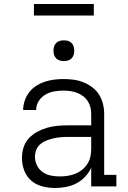

<svg xmlns="http://www.w3.org/2000/svg" viewBox="-20 -934 640 962"><path d="M256 8Q225 8 193 0Q161 -8 137 -28.5Q113 -49 101.5 -79.5Q90 -110 90 -142Q90 -169 98 -195Q106 -221 124 -240.5Q142 -260 165.5 -273Q189 -286 214.5 -293.5Q240 -301 267 -303.5Q294 -306 320 -306H437V-362Q437 -380 433 -396.5Q429 -413 419.5 -427.5Q410 -442 396 -452.5Q382 -463 366 -469Q350 -475 333 -477.5Q316 -480 298 -480Q275 -480 251.5 -476Q228 -472 207.5 -460Q187 -448 174 -427.5Q161 -407 161 -383H96Q96 -407 104 -430Q112 -453 126.5 -472Q141 -491 161.5 -504Q182 -517 204.5 -524.5Q227 -532 251 -535Q275 -538 298 -538Q324 -538 349.5 -534.5Q375 -531 398.5 -521.5Q422 -512 442.5 -496.5Q463 -481 476.5 -459.5Q490 -438 496 -413Q502 -388 502 -362V-58H563V0H437V-94Q426 -69 406.5 -48.5Q387 -28 363 -15.5Q339 -3 311.5 2.5Q284 8 256 8ZM279 -50Q299 -50 319 -53Q339 -56 357.5 -63.5Q376 -71 391.5 -83.5Q407 -96 418 -113Q429 -130 433 -149.5Q437 -169 437 -189V-248H320Q302 -248 284 -246.5Q266 -245 248.5 -241Q231 -237 214 -230.5Q197 -224 183 -212.5Q169 -201 162 -184Q155 -167 155 -149Q155 -127 165 -106Q175 -85 193.5 -72Q212 -59 234.5 -54.5Q257 -50 279 -50ZM300 -628Q289 -628 279 -631Q269 -634 261.5 -641.5Q254 -649 251 -659Q248 -669 248 -680Q248 -691 251 -701Q254 -711 261.5 -718.5Q269 -726 279 -729Q289 -732 300 -732Q311 -732 321 -729Q331 -726 338.5 -718.5Q346 -711 349 -701Q352 -691 352 -680Q352 -669 349 -659Q346 -649 338.5 -641.5Q331 -634 321 -631Q311 -628 300 -628ZM150 -856V-914H450V-856Z"/></svg>

Font: Iosevka Curly Slab LtEx
Style: Regular
Weight: 300
Width: 7
Monospace: yes
Designer: Belleve Invis
Foundry: Belleve Invis
Version: Version 11.1.0; ttfautohint (v1.8.3)